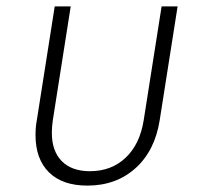

<svg xmlns="http://www.w3.org/2000/svg" viewBox="-20 -570 640 600"><path d="M91 -148Q91 -173 95 -194L151 -550H201L145 -194Q142 -173 142 -155Q142 -98 173 -66.5Q204 -35 261 -35Q328 -35 372.5 -77Q417 -119 429 -194L485 -550H535L479 -194Q464 -99 403.5 -44.5Q343 10 253 10Q175 10 133 -31.5Q91 -73 91 -148Z"/></svg>

Font: JetBrains Mono Extra Light
Style: Italic
Weight: 200
Italic angle: -9°
Monospace: yes
Designer: Philipp Nurullin, Konstantin Bulenkov
Foundry: JetBrains
Version: 2.002